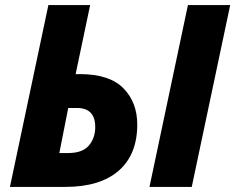

<svg xmlns="http://www.w3.org/2000/svg" viewBox="-20 -734 924 754"><path d="M567 0H733L884 -714H718ZM19 0H236Q373 0 446 -63.5Q519 -127 519 -245Q519 -332 464.5 -387.5Q410 -443 293 -443H277L334 -714H170ZM213 -133 248 -310H282Q354 -310 354 -235Q354 -192 329 -162.5Q304 -133 248 -133Z"/></svg>

Font: Noto Sans Display Extra
Style: Italic
Weight: 800
Italic angle: -12°
Designer: Monotype Design Team
Foundry: Monotype Imaging Inc.
Version: Version 1.900